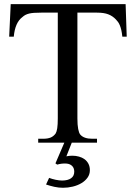

<svg xmlns="http://www.w3.org/2000/svg" viewBox="-20 -682 649 918"><path d="M564.9 -506.8Q563 -524.9 560.1 -537.8Q557.1 -550.8 553.2 -560.3Q549.3 -569.8 544.7 -576.4Q540 -583 534.2 -588.9Q518.6 -605.5 497.8 -613.5Q477.1 -621.6 443.8 -621.6H350.1V-115.7Q350.1 -84.5 353.8 -65.4Q357.4 -46.4 363.8 -38.6Q380.9 -18.6 420.4 -18.6H443.8V0H162.6V-18.6H186.5Q208 -18.6 222.2 -24.4Q236.3 -30.3 246.1 -43.9Q251 -51.8 253.7 -69.1Q256.3 -86.4 256.3 -115.7V-621.6H177.2Q157.2 -621.6 143.3 -620.6Q129.4 -619.6 119.4 -617.2Q109.4 -614.7 101.8 -610.8Q94.2 -606.9 87.4 -600.6Q51.8 -574.2 45.9 -506.8H23.9L31.2 -662.1H580.6L585.9 -506.8ZM409.7 131.8Q409.7 151.9 398.4 167.5Q387.2 183.1 369.1 193.8Q351.1 204.6 327.9 210.2Q304.7 215.8 281.2 215.8Q260.7 215.8 239.7 211.2Q218.8 206.5 200.2 200.2L214.8 168.5Q221.2 170.9 229.2 173.3Q237.3 175.8 245.8 177.5Q254.4 179.2 262.2 180.2Q270 181.2 276.4 181.2Q304.2 181.2 319.6 170.4Q335 159.7 335 138.7Q335 121.6 325 111.6Q314.9 101.6 298.3 100.1Q286.6 99.1 274.9 100.6Q263.2 102.1 253.4 105L245.1 99.1L287.6 0H323.2L297.4 65.4Q310.5 62.5 326.2 62.5Q342.3 62.5 357.4 66.7Q372.6 70.8 384 79.1Q395.5 87.4 402.6 100.6Q409.7 113.8 409.7 131.8Z"/></svg>

Font: Doulos SIL
Style: Regular
Weight: 400
Designer: Walt Agee, Victor Gaultney, Peter Martin, Debbi Hosken
Foundry: SIL International
Version: Version 4.110; 2011; Maintenance release